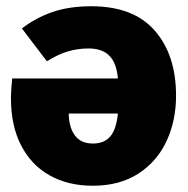

<svg xmlns="http://www.w3.org/2000/svg" viewBox="-20 -574 600 614"><path d="M543 -268Q543 -188 512.5 -122.5Q482 -57 422 -18.5Q362 20 277 20Q198 20 139 -13Q80 -46 47.5 -109Q15 -172 15 -260Q15 -285 19 -323H357Q353 -372 330 -395.5Q307 -419 264 -419Q228 -419 196.5 -409.5Q165 -400 130 -378L50 -483Q94 -517 147.5 -535.5Q201 -554 272 -554Q407 -554 475 -476Q543 -398 543 -268ZM357 -211H200V-204Q202 -163 221 -139Q240 -115 277 -115Q313 -115 332.5 -137.5Q352 -160 357 -211Z"/></svg>

Font: FiraGO Heavy
Style: Regular
Weight: 900
Designer: bBox Type
Foundry: bBox Type GmbH
Version: Version 1.001